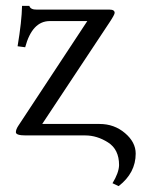

<svg xmlns="http://www.w3.org/2000/svg" viewBox="-20 -462 496 655"><path d="M149.9 -390.1Q89.8 -390.1 65.9 -300.8L40 -304.2Q54.2 -389.2 55.2 -441.9H80.1Q84 -428.7 106 -429.2H354Q371.1 -429.2 371.1 -418Q371.1 -412.1 354 -386.2L124 -39.1H319.8Q369.6 -39.1 406.2 -8.1Q442.9 22.9 442.9 62Q442.9 127.9 384.8 172.9L363.8 163.1Q385.7 127 386.2 101.1Q386.2 47.9 348.6 23.9Q311 0 271 0H67.9Q33.7 0 34.2 -11.2Q34.2 -20 42 -32.2L277.8 -390.1Z"/></svg>

Font: Linux Libertine
Style: Regular
Weight: 400
Designer: Philipp H. Poll
Foundry: Philipp H. Poll
Version: Version 5.3.0 ; ttfautohint (v0.9)